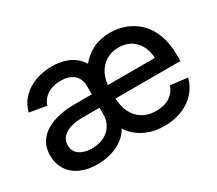

<svg xmlns="http://www.w3.org/2000/svg" viewBox="-106 -760 1114 987"><g transform="rotate(-30 451.0 -266.0)"><path d="M228 10.3Q172.4 10.3 129.6 -8.8Q86.9 -27.8 63 -64.5Q39.1 -101.1 39.1 -151.9Q39.1 -196.3 58.6 -227.5Q78.1 -258.8 111.6 -278.3Q145 -297.9 188.2 -307.1Q231.4 -316.4 279.3 -316.4H797.4L755.9 -289.1Q759.8 -337.9 744.1 -375.7Q728.5 -413.6 696.8 -435.1Q665 -456.5 620.1 -456.5Q575.7 -456.5 543.5 -435.3Q511.2 -414.1 493.9 -378.4Q476.6 -342.8 476.6 -298.3V-247.6Q476.6 -193.4 495.1 -155.3Q513.7 -117.2 547.6 -96.9Q581.5 -76.7 627.4 -76.7Q658.7 -76.7 683.8 -85.7Q709 -94.7 726.6 -112.5Q744.1 -130.4 752.9 -155.8L854 -143.6Q842.8 -97.7 811.5 -62.7Q780.3 -27.8 732.9 -8.1Q685.5 11.7 626.5 11.7Q569.8 11.7 524.7 -6.8Q479.5 -25.4 449 -58.3Q418.5 -91.3 404.3 -135.3L412.6 -411.6Q431.6 -452.1 461.4 -481.9Q491.2 -511.7 531 -528.1Q570.8 -544.4 619.6 -544.4Q668.9 -544.4 712.6 -527.6Q756.3 -510.7 790 -477.1Q823.7 -443.4 842.8 -392.1Q861.8 -340.8 861.8 -271.5V-236.8H279.3Q239.3 -236.8 208.7 -227.1Q178.2 -217.3 160.9 -198.5Q143.6 -179.7 143.6 -151.9Q143.6 -113.3 171.9 -94Q200.2 -74.7 244.6 -74.7Q289.1 -74.7 319.6 -91.6Q350.1 -108.4 366 -136Q381.8 -163.6 381.8 -195.3V-364.7Q381.8 -393.6 369.9 -414.1Q357.9 -434.6 334.7 -445.8Q311.5 -457 277.3 -457Q242.7 -457 217.3 -446.3Q191.9 -435.5 176.3 -418Q160.6 -400.4 154.8 -379.9L53.7 -397.5Q66.9 -445.8 99.1 -478.3Q131.3 -510.7 177 -527.3Q222.7 -543.9 275.9 -543.9Q322.8 -543.9 362.5 -529.1Q402.3 -514.2 429.2 -482.2Q456.1 -450.2 464.8 -398.4L452.1 -105H434.6Q424.8 -78.1 405 -56.6Q385.3 -35.2 357.7 -20.3Q330.1 -5.4 297.1 2.4Q264.2 10.3 228 10.3Z"/></g></svg>

Font: Inter 20pt Medium
Style: Regular
Weight: 500
Version: Version 4.001;git-66647c0bb